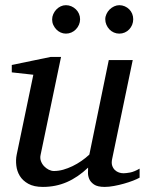

<svg xmlns="http://www.w3.org/2000/svg" viewBox="-20 -716 567 748"><path d="M523.9 -23.9Q514.6 -18.6 498.3 -12.2Q481.9 -5.9 462.9 -0.5Q443.8 4.9 424.1 8.5Q404.3 12.2 388.2 12.2Q359.9 12.2 346.2 2.7Q332.5 -6.8 327.4 -19.3Q322.3 -31.7 322.8 -44.4Q323.2 -57.1 323.2 -63Q283.7 -25.4 240.5 -6.6Q197.3 12.2 147 12.2Q112.3 12.2 90.3 0Q68.4 -12.2 57.1 -30.8Q45.9 -49.3 43.5 -71.3Q41 -93.3 44.9 -112.8L109.9 -424.8L25.9 -434.1V-462.9L176.8 -494.1H217.8L138.2 -112.8Q135.3 -100.1 139.4 -88.6Q143.6 -77.1 151.6 -68.6Q159.7 -60.1 169.9 -54.9Q180.2 -49.8 189.9 -49.8Q208 -49.8 226.3 -54.9Q244.6 -60.1 262.7 -68.8Q280.8 -77.6 297.4 -89.1Q314 -100.6 328.1 -113.8L403.8 -481.9H497.1L417 -97.2Q413.6 -81.5 417 -71Q420.4 -60.5 427.5 -53.7Q434.6 -46.9 443.6 -43.9Q452.6 -41 460.9 -41Q470.7 -41 486.8 -43.9Q502.9 -46.9 523.9 -59.1ZM292 -641.1Q292 -629.9 287.6 -619.6Q283.2 -609.4 275.6 -601.6Q268.1 -593.8 258.1 -589.4Q248 -585 236.8 -585Q226.1 -585 216.3 -589.4Q206.5 -593.8 199.2 -601.6Q191.9 -609.4 187.5 -619.1Q183.1 -628.9 183.1 -640.1Q183.1 -650.9 187.5 -660.9Q191.9 -670.9 199.2 -678.7Q206.5 -686.5 216.3 -691.2Q226.1 -695.8 236.8 -695.8Q248 -695.8 258.1 -691.4Q268.1 -687 275.6 -679.7Q283.2 -672.4 287.6 -662.4Q292 -652.3 292 -641.1ZM499 -641.1Q499 -629.9 494.9 -619.6Q490.7 -609.4 483.4 -601.6Q476.1 -593.8 466.1 -589.4Q456.1 -585 444.8 -585Q433.6 -585 423.6 -589.4Q413.6 -593.8 406.2 -601.6Q398.9 -609.4 394.5 -619.6Q390.1 -629.9 390.1 -641.1Q390.1 -651.4 394.8 -661.4Q399.4 -671.4 407 -679Q414.6 -686.5 424.6 -691.2Q434.6 -695.8 444.8 -695.8Q456.1 -695.8 466.1 -691.4Q476.1 -687 483.4 -679.7Q490.7 -672.4 494.9 -662.4Q499 -652.3 499 -641.1Z"/></svg>

Font: Charis SIL Afr
Style: Italic
Weight: 400
Italic angle: -11°
Foundry: SIL International
Version: Version 5.000